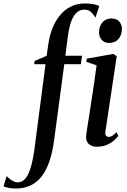

<svg xmlns="http://www.w3.org/2000/svg" viewBox="-151 -835 732 1107"><path d="M127 -576Q134.5 -630.5 152.2 -674.2Q170 -718 197 -749.5Q224 -781 259.5 -798Q295 -815 338.5 -815Q364 -815 384.2 -811.5Q404.5 -808 421.5 -800.5L399.5 -733.5Q390 -749.5 374.5 -764.8Q359 -780 335 -779.5Q310 -779.5 291 -762.5Q272 -745.5 259 -709.5Q246 -673.5 239 -617L226 -513.5H322L315.5 -465H219.5L162 -34Q153 36.5 135.5 90Q118 143.5 91.2 179.2Q64.5 215 27.2 233.2Q-10 251.5 -58.5 252Q-81.5 252 -98.8 248.5Q-116 245 -131 240L-112.5 180Q-106 187.5 -95.2 196.2Q-84.5 205 -72.5 210.8Q-60.5 216.5 -50.5 216.5Q-24.5 216.5 -6 196Q12.5 175.5 25.5 133Q38.5 90.5 47.5 25L111.5 -465H45.5L49.5 -484L118 -513ZM407.5 11Q389 11 373.8 4Q358.5 -3 350.8 -18.5Q343 -34 346.5 -59.5Q347.5 -70 352.2 -99.2Q357 -128.5 363.5 -170.8Q370 -213 377.5 -262.2Q385 -311.5 392.5 -362.2Q400 -413 406 -458.5L346.5 -478.5L349.5 -497L503 -524L522 -510.5L457 -78.5Q454 -59.5 460.2 -52.5Q466.5 -45.5 475 -45.5Q485.5 -45.5 495.5 -51.2Q505.5 -57 520.5 -73L531.5 -51.5Q521 -37 503.2 -22.5Q485.5 -8 461.8 1.5Q438 11 407.5 11ZM478.5 -587.5Q451 -587.5 435.5 -605.2Q420 -623 420 -647.5Q420 -683.5 439.5 -706Q459 -728.5 491.5 -728.5Q522 -728.5 537 -710.5Q552 -692.5 552 -669Q552 -634 532.5 -610.8Q513 -587.5 478.5 -587.5Z"/></svg>

Font: Merriweather 120pt Medium
Style: Italic
Weight: 500
Italic angle: -7.8°
Version: Version 2.101